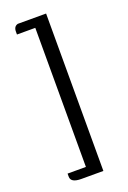

<svg xmlns="http://www.w3.org/2000/svg" viewBox="-124 -580 469 703"><g transform="rotate(-20 110.5 -228.5)"><path d="M66.3 78.6Q25.5 78.6 25.5 55.1V42.9H96.9V-499H25.5V-510.2Q25.5 -530.6 41.8 -534.7H152V78.6Z"/></g></svg>

Font: Suravaram
Style: Regular
Weight: 400
Designer: Purushoth Kumar Guthula
Foundry: SiliconAndhra, USA.
Version: Version 1.0.4; ttfautohint (v1.2.42-39fb)